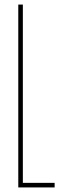

<svg xmlns="http://www.w3.org/2000/svg" viewBox="-20 -820 289 840"><path d="M60 0V-800H80V-20H219V0Z"/></svg>

Font: Big Shoulders Display Thin
Style: Regular
Weight: 100
Designer: Patric King
Foundry: XO Type Co
Version: Version 1.000; ttfautohint (v1.8.2)